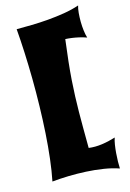

<svg xmlns="http://www.w3.org/2000/svg" viewBox="-141 -903 741 1094"><g transform="rotate(-15 229.5 -355.5)"><path d="M441.9 -54.2Q436 -37.6 432.4 -14.4Q428.7 8.8 426.8 33.7Q424.8 58.6 424.3 82.3Q423.8 106 424.8 124Q384.8 109.9 335.2 102.1Q285.6 94.2 233.2 91.6Q180.7 88.9 129.4 90.3Q78.1 91.8 34.2 96.2Q45.9 38.6 54.2 -31.7Q62.5 -102.1 67.4 -179.4Q72.3 -256.8 74.2 -338.1Q76.2 -419.4 75.2 -499.3Q74.2 -579.1 70.8 -654.5Q67.4 -730 62 -794.9Q103.5 -794.9 151.4 -795.9Q199.2 -796.9 248.5 -801Q297.9 -805.2 345.7 -813Q393.6 -820.8 435.1 -835Q429.7 -817.9 427.5 -793Q425.3 -768.1 425.5 -741.2Q425.8 -714.4 429 -688.7Q432.1 -663.1 438 -645Q416 -652.8 394.3 -657.7Q372.6 -662.6 355 -665Q334.5 -668 314.9 -668.9Q305.7 -597.7 299.6 -540.5Q293.5 -483.4 290 -433.8Q286.6 -384.3 284.9 -339.4Q283.2 -294.4 282.7 -247.8Q282.2 -201.2 282.5 -149.4Q282.7 -97.7 283.2 -35.2Q320.8 -30.3 361.1 -35.9Q401.4 -41.5 441.9 -54.2Z"/></g></svg>

Font: Shojumaru
Style: Regular
Weight: 400
Version: Version 1.001